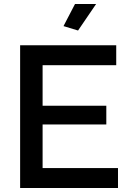

<svg xmlns="http://www.w3.org/2000/svg" viewBox="-20 -935 643 955"><path d="M368.2 -783.2 295.9 -805.2 353 -915H458ZM566.9 -99.1V0H80.1V-710H558.1V-610.8H191.9V-409.2H508.8V-315.9H191.9V-99.1Z"/></svg>

Font: Rawline SemiBold
Style: Regular
Weight: 600
Designer: Matt McInerney, Pablo Impallari, Rodrigo Fuenzalida
Foundry: Matt McInerney, Pablo Impallari, Rodrigo Fuenzalida
Version: Version 4.020;PS 004.020;hotconv 1.0.88;makeotf.lib2.5.64775